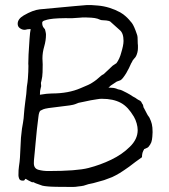

<svg xmlns="http://www.w3.org/2000/svg" viewBox="-20 -729 670 760"><path d="M542 -107 541 -106Q538 -104 516 -88Q504 -79 491 -69Q470 -54 454 -44Q439 -35 424 -28Q409 -22 392 -16Q364 -8 349 -4Q340 -2 330 0Q321 3 311 6Q302 8 290 9Q279 11 268 11Q187 11 170 9Q157 8 148 6Q141 4 134 1Q119 -4 116 -6Q113 -8 111 -8Q109 -7 106 -8Q102 -10 100 -11Q96 -13 92 -15Q83 -20 82 -21Q79 -21 79 -19Q77 -17 76 -15Q74 -14 70 -14Q59 -14 56 -21.5Q53 -29 53 -35Q53 -58 55 -70Q58 -89 59 -105Q60 -126 61 -145Q63 -183 63 -184Q67 -218 67 -220L71 -243Q74 -260 75 -279Q76 -295 80 -326L84 -357Q86 -390 89 -404Q90 -409 90.5 -419.5Q91 -430 92 -445Q93 -475 92 -477Q92 -495 93 -513Q95 -548 97 -576Q99 -604 101 -611V-614Q95 -614 88 -613Q82 -611 77 -611Q67 -611 58 -618Q50 -624 50 -635Q50 -654 74 -668Q110 -689 137 -692Q207 -698 277 -705Q323 -709 324 -709Q335 -710 368 -707Q391 -705 413.5 -698Q436 -691 456 -680Q476 -668 491 -651Q494 -648 496 -645Q499 -642 502 -638Q511 -626 522 -593Q524 -588 524.5 -581.5Q525 -575 525 -567Q525 -556 526 -549Q526 -541 526 -539Q526 -530 524 -522Q520 -506 513 -499Q511 -497 511 -497L508 -493Q507 -492 506 -491Q504 -486 502 -483Q500 -479 499 -478Q496 -471 491 -460.5Q486 -450 480 -440Q474 -430 467 -421Q459 -411 453 -410Q449 -409 442 -406Q436 -402 430 -398Q423 -394 418 -390Q410 -382 409 -382H415Q430 -382 441 -378Q447 -375 451.5 -374.5Q456 -374 463 -371Q475 -365 482 -361.5Q489 -358 494.5 -354.5Q500 -351 506 -347Q518 -341 521 -338Q523 -336 525.5 -335Q528 -334 531 -332Q533 -331 535 -330Q537 -328 539 -326Q541 -323 542 -320Q544 -318 546 -314Q547 -311 547.5 -307Q548 -303 550 -301Q558 -286 562 -278Q565 -272 568 -268.5Q571 -265 573 -260Q578 -250 581 -238Q584 -226 584 -206Q584 -200 583 -188Q582 -175 579 -166Q575 -156 568 -148Q565 -144 551 -139Q550 -139 550 -137Q547 -133 544 -124Q542 -115 542 -108ZM426 -469Q440 -478 441 -479Q447 -487 452 -498Q457 -509 460 -521Q464 -534 466.5 -546Q469 -558 469 -567Q469 -598 454 -610Q421 -639 416 -644Q414 -646 401 -648Q391 -649 386 -649Q380 -649 376 -651Q372 -653 366 -655Q356 -658 341.5 -659Q327 -660 318 -660Q303 -660 296 -659Q274 -657 266 -657Q203 -658 176 -653Q165 -651 160 -649Q147 -646 147 -639Q147 -625 154 -618Q156 -616 158 -613Q159 -610 160 -605Q162 -597 162 -592Q162 -569 155 -545Q148 -521 148 -498Q148 -493 148.5 -485.5Q149 -478 149 -474Q149 -461 148.5 -443Q148 -425 144 -409Q142 -401 142 -401L143 -388Q142 -384 141 -380Q138 -371 138 -354Q167 -359 185 -359Q251 -359 299 -380Q336 -395 344 -401Q362 -412 380 -429L381 -430L383 -431Q384 -432 384 -432L391 -436ZM140 -291Q134 -286 132 -266Q131 -261 126 -216Q123 -188 121 -164.5Q119 -141 118 -132Q117 -118 115.5 -106Q114 -94 114 -83Q114 -62 132 -57Q150 -52 171 -52Q284 -52 330 -64Q377 -76 420.5 -97Q464 -118 494 -148Q525 -178 525 -214Q525 -226 521 -240.5Q517 -255 510 -267Q498 -287 486 -300Q473 -314 458 -322Q443 -330 424.5 -334Q406 -338 382 -338Q375 -338 363.5 -336Q352 -334 339 -332Q326 -329 313 -326.5Q300 -324 291 -322Q288 -321 277 -316.5Q266 -312 214 -306.5Q162 -301 151.5 -296.5Q141 -292 140 -291Z"/></svg>

Font: ToneOZ-Tsuipita-TC
Style: Tsuipita-TC
Weight: 400
Designer: :Jeffrey Xuan (Chih-Lin Hsuan)  :
Foundry: jeffreyx@gmail.com, cjkFonts.io
Version: Version 0.24071